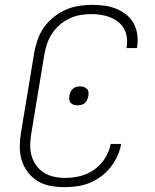

<svg xmlns="http://www.w3.org/2000/svg" viewBox="-20 -763 640 791"><path d="M245 8Q215 8 186.5 2.5Q158 -3 134.5 -17.5Q111 -32 94 -54.5Q77 -77 69 -104Q61 -131 61.5 -161Q62 -191 67 -220L121 -546Q126 -573 135 -599.5Q144 -626 161 -650Q178 -674 201 -692.5Q224 -711 250 -722.5Q276 -734 304 -738.5Q332 -743 359 -743Q385 -743 410.5 -739.5Q436 -736 458.5 -727Q481 -718 500 -703Q519 -688 530.5 -667Q542 -646 545.5 -621Q549 -596 545 -570L544 -565H501L502 -569Q505 -589 502.5 -609Q500 -629 490.5 -645.5Q481 -662 466 -673.5Q451 -685 433 -692Q415 -699 395 -702Q375 -705 355 -705Q333 -705 310.5 -701Q288 -697 266.5 -687Q245 -677 226.5 -661Q208 -645 195 -625.5Q182 -606 174.5 -584Q167 -562 163 -540L109 -214Q105 -190 104.5 -166.5Q104 -143 110 -121.5Q116 -100 129 -82Q142 -64 160.5 -52Q179 -40 202 -35Q225 -30 249 -30Q279 -30 310 -37.5Q341 -45 368 -64Q395 -83 413 -111.5Q431 -140 436 -170H479Q475 -145 463.5 -120Q452 -95 435 -73.5Q418 -52 395.5 -35.5Q373 -19 348 -9Q323 1 296.5 4.5Q270 8 245 8ZM299 -329Q291 -329 283.5 -331.5Q276 -334 271 -339.5Q266 -345 265.5 -353Q265 -361 266 -369Q267 -377 270.5 -384.5Q274 -392 280.5 -397.5Q287 -403 294.5 -405Q302 -407 310 -407Q318 -407 325.5 -404.5Q333 -402 338.5 -396.5Q344 -391 344.5 -383Q345 -375 344 -367Q342 -359 339 -351.5Q336 -344 329.5 -338.5Q323 -333 315 -331Q307 -329 299 -329Z"/></svg>

Font: Iosevka Aile XLt Obl
Style: Regular
Weight: 200
Italic angle: -9°
Designer: Belleve Invis
Foundry: Belleve Invis
Version: Version 31.1.0; ttfautohint (v1.8.4)